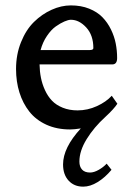

<svg xmlns="http://www.w3.org/2000/svg" viewBox="-20 -467 499 718"><path d="M397.9 -108.9 418.9 -79.1Q406.2 -59.6 374 -29.8Q331.5 8.8 304.2 53Q276.9 97.2 276.9 137.2Q276.9 156.2 286.9 167.2Q296.9 178.2 316.9 178.2Q331.5 178.2 349.4 168Q367.2 157.7 378.9 145L397 168Q373 196.8 345.2 213.9Q317.4 231 291 231Q257.3 231 236.6 208.5Q215.8 186 215.8 147.9Q215.8 85.4 282.2 13.2Q257.8 17.1 242.2 17.1Q192.4 17.1 153.3 -0.7Q114.3 -18.6 89.8 -49.6Q65.4 -80.6 52.7 -121.1Q40 -161.6 40 -209Q40 -263.2 58.6 -309.3Q77.1 -355.5 106.9 -384.8Q136.7 -414.1 172.9 -430.4Q209 -446.8 245.1 -446.8Q283.2 -446.8 313.5 -434.6Q343.8 -422.4 363 -402.6Q382.3 -382.8 395 -356.7Q407.7 -330.6 412.8 -304.2Q418 -277.8 418 -250Q418 -226.1 399.9 -226.1H127.9Q128.4 -199.7 133.1 -176.3Q137.7 -152.8 148.2 -129.9Q158.7 -106.9 174.3 -90.6Q189.9 -74.2 214.6 -64.2Q239.3 -54.2 270 -54.2Q307.6 -54.2 342.3 -70.1Q377 -85.9 397.9 -108.9ZM131.8 -279.8H314.9Q329.1 -279.8 329.1 -287.1Q329.1 -335.4 302.5 -364.3Q275.9 -393.1 245.1 -393.1Q235.8 -393.1 220.9 -386.7Q206.1 -380.4 188.7 -368.2Q171.4 -356 155.5 -332.5Q139.6 -309.1 131.8 -279.8Z"/></svg>

Font: Linear Smooth Low Contrast
Style: Regular
Weight: 500
Designer: Philipp H. Poll, Flanker
Foundry: Philipp H. Poll, reworked by Flanker
Version: Version 1.010 | FøM Fix